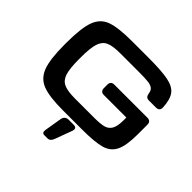

<svg xmlns="http://www.w3.org/2000/svg" viewBox="-236 -1020 1534 1534"><g transform="rotate(45 531.5 -252.5)"><path d="M425.3 -765.6H608.9Q759.3 -765.6 833.3 -750.7Q907.2 -735.8 938.5 -694.3Q969.7 -652.8 974.1 -565.9Q975.1 -546.9 964.8 -536.4Q954.6 -525.9 935.5 -525.9H854.3Q836.3 -525.9 827.2 -535.4Q818.1 -545 814.7 -564.9Q811.3 -594.7 793.6 -608.5Q775.8 -622.4 743.5 -626.5Q711.2 -630.6 647 -630.7H608.9H425.3Q339.4 -630.7 299 -611.2Q258.6 -591.8 242.6 -540.6Q226.6 -489.4 226.6 -384.8V-365.2Q226.6 -260.9 242.4 -209.8Q258.3 -158.7 299.2 -139Q340 -119.3 425.3 -119.3H641.6Q711 -119.3 747.9 -128.5Q784.7 -137.6 804.3 -169.8Q824 -202.1 824 -273.5V-302.3H569.8Q550.8 -302.3 540.8 -312.4Q530.8 -322.4 530.8 -341.4V-381.2Q530.8 -400.3 540.8 -410.3Q550.8 -420.3 569.8 -420.3H944.3Q963.4 -420.3 973.4 -410.3Q983.4 -400.3 983.4 -381.2V-273.5Q983.4 -145.5 953.9 -85Q924.4 -24.5 854.8 -4.4Q785.3 15.6 641.6 15.6H425.3Q272 15.6 197 -13.2Q122.1 -42 92.3 -121.3Q62.5 -200.7 62.5 -365.2V-384.8Q62.5 -553.7 92 -632.8Q121.6 -711.9 195.8 -738.8Q270 -765.6 425.3 -765.6ZM510.2 36.1H567.5Q587 36.1 594 46.8Q601.1 57.4 594.2 76.7L540 223.5Q526.1 261.1 495.7 261.1H461.4Q431 261.1 437.3 223.5L461.8 76.7Q465.2 57.4 477.9 46.8Q490.7 36.1 510.2 36.1Z"/></g></svg>

Font: Gyrochrome
Style: Regular
Weight: 400
Designer: David Moles
Foundry: David Moles
Version: Version 1.005;Glyphs 3.2.3 (3260)